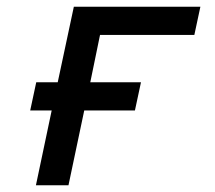

<svg xmlns="http://www.w3.org/2000/svg" viewBox="-20 -552 640 572"><path d="M87 0 134 -223H70L88 -307H152L200 -532H577L559 -448H278L249 -307H400L382 -223H231L184 0Z"/></svg>

Font: Geist Mono Medium
Style: Italic
Weight: 500
Italic angle: -12°
Monospace: yes
Designer: Basement.studio, Andrés Briganti, Mateo Zaragoza
Foundry: Basement.studio, Vercel, Andrés Briganti, Guido Ferreyra, Mateo Zaragoza
Version: Version 1.500; ttfautohint (v1.8.4.7-5d5b)